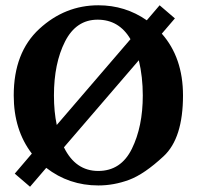

<svg xmlns="http://www.w3.org/2000/svg" viewBox="-20 -690 748 730"><path d="M675.8 -327.1Q675.8 -164.6 602.3 -96.2Q528.8 -27.8 470.9 -6.3Q413.1 15.1 354 15.1Q242.2 15.1 155.8 -51.8L94.2 20L36.1 -29.8L101.1 -106Q32.2 -195.8 32.2 -327.1Q32.2 -490.7 129.6 -580.3Q227.1 -669.9 354 -669.9Q456.1 -669.9 538.1 -612.8L586.9 -669.9L645 -620.1L595.2 -562Q675.8 -470.7 675.8 -327.1ZM476.1 -541Q432.6 -615.2 351.1 -615.2Q269.5 -615.2 227.3 -532.2Q185.1 -449.2 185.1 -327.1Q185.1 -265.1 195.8 -214.8ZM522.9 -327.1Q522.9 -397.9 507.8 -460.9L223.1 -129.9Q267.1 -40 353.5 -40Q439.9 -40 481.4 -124.3Q522.9 -208.5 522.9 -327.1Z"/></svg>

Font: SourceSerifPro-Bold
Style: Bold
Weight: 700
Designer: Frank Grießhammer
Foundry: Adobe Systems Incorporated
Version: Version 1.014;PS Version 1.0;hotconv 1.0.73;makeotf.lib2.5.5